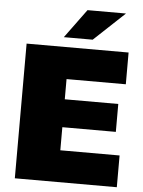

<svg xmlns="http://www.w3.org/2000/svg" viewBox="-60 -947 739 994"><g transform="rotate(5 310.0 -450.0)"><path d="M55 0V-700H585V-535H277V-430H555V-285H277V-165H585V0ZM244 -750 354 -900H554L394 -750Z"/></g></svg>

Font: Golos Text ExtraBold
Style: Regular
Weight: 800
Designer: A.Korolkova, Vitaly Kuzmin
Foundry: ParaType Ltd
Version: Version 2.004